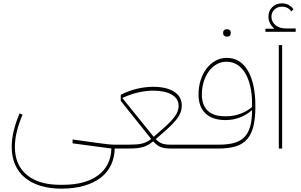

<svg xmlns="http://www.w3.org/2000/svg" viewBox="-20 -888 1797 1148"><path d="M347 240Q277 240 222 223Q167 206 128.5 174Q90 142 70 95.5Q50 49 50 -10Q50 -57 62.5 -108Q75 -159 97 -210L115 -202Q69 -96 69 -10Q69 98 140 157.5Q211 217 339 217H355Q491 217 567 160Q643 103 646 0L414 -31V-54L573 -32Q596 -29 621 -26Q646 -23 662 -23V-10L666 -7Q666 51 644.5 97Q623 143 582 174.5Q541 206 481.5 223Q422 240 347 240Z M652 -13 662 -23H750Q776 -23 795.5 -24.5Q815 -26 830.5 -30Q846 -34 858.5 -40.5Q871 -47 884 -57L702 -285V-321Q745 -344 796 -356.5Q847 -369 895 -369Q976 -369 1021.5 -339.5Q1067 -310 1067 -256Q1067 -220 1044.5 -186.5Q1022 -153 966 -104L911 -56Q930 -37 949 -30Q968 -23 1000 -23H1117V-10L1107 0H1000Q964 0 941.5 -8.5Q919 -17 896 -43Q880 -30 865 -21.5Q850 -13 833.5 -8.5Q817 -4 797 -2Q777 0 750 0H652ZM899 -70 954 -118Q1006 -164 1027 -194Q1048 -224 1048 -255Q1048 -298 1007.5 -322Q967 -346 895 -346Q856 -346 810 -336Q764 -326 713 -303V-300Z M1107 -13 1117 -23H1287Q1342 -23 1380 -33.5Q1418 -44 1441.5 -68.5Q1465 -93 1476 -132Q1487 -171 1487 -228H1484Q1455 -201 1414 -185.5Q1373 -170 1329 -170Q1250 -170 1208.5 -210Q1167 -250 1167 -323Q1167 -368 1179.5 -408Q1192 -448 1214.5 -477.5Q1237 -507 1268 -524.5Q1299 -542 1336 -542Q1417 -542 1462 -465.5Q1507 -389 1507 -252Q1507 -182 1495.5 -134Q1484 -86 1458 -56Q1432 -26 1390 -13Q1348 0 1287 0H1107ZM1336 -193Q1377 -193 1416.5 -207.5Q1456 -222 1487 -248V-272Q1487 -326 1476.5 -371.5Q1466 -417 1446.5 -450Q1427 -483 1398.5 -501Q1370 -519 1334 -519Q1303 -519 1276 -504Q1249 -489 1229.5 -462.5Q1210 -436 1198.5 -400.5Q1187 -365 1187 -323Q1187 -260 1221.5 -226.5Q1256 -193 1322 -193ZM1335 -669Q1326 -669 1320 -674.5Q1314 -680 1314 -691Q1314 -702 1320 -707.5Q1326 -713 1335 -713H1339Q1348 -713 1354 -707.5Q1360 -702 1360 -691Q1360 -680 1354 -674.5Q1348 -669 1339 -669Z M1567 -716H1617L1618 -719Q1602 -733 1593.5 -751Q1585 -769 1585 -788Q1585 -823 1608 -845.5Q1631 -868 1666 -868Q1708 -868 1735 -833L1722 -819Q1703 -848 1666 -848Q1639 -848 1621 -831Q1603 -814 1603 -788Q1603 -758 1627 -738Q1651 -718 1688 -718H1748V-698H1567ZM1647 -618H1667V0H1647Z"/></svg>

Font: IBM Plex Sans Arabic Thin
Style: Regular
Weight: 100
Designer: Mike Abbink, Paul van der Laan, Pieter van Rosmalen, Wael Morcos, Khajak Apelian
Foundry: Bold Monday
Version: Version 1.101